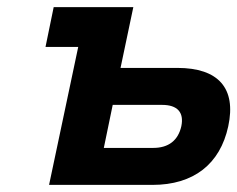

<svg xmlns="http://www.w3.org/2000/svg" viewBox="-20 -520 667 540"><path d="M118 0H409C524 0 599 -58 622 -165C645 -272 594 -329 479 -329H319L355 -500H131L108 -388H200ZM272 -104 297 -225H436C479 -225 498 -204 490 -165C481 -125 454 -104 411 -104Z"/></svg>

Font: LT Wave Text Bold Italic
Style: Regular
Weight: 700
Designer: Daniel Lyons
Version: Version 2.5 (Glyphs App)